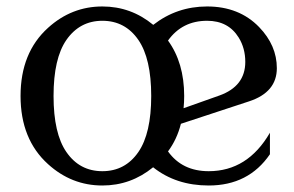

<svg xmlns="http://www.w3.org/2000/svg" viewBox="-20 -567 915 597"><path d="M410.2 -94.2Q450.2 -152.3 450.2 -268.6Q450.2 -384.8 410.2 -442.9Q369.1 -502.4 298.3 -502.4Q228 -502.4 186.5 -442.9Q146.5 -385.3 146.5 -268.6Q146.5 -151.9 186.5 -94.2Q227.5 -34.7 298.3 -34.7Q369.1 -34.7 410.2 -94.2ZM298.3 9.8Q202.6 9.8 129.4 -56.6Q43.9 -133.8 43.9 -268.6Q43.9 -403.3 129.4 -480.5Q202.6 -546.9 298.3 -546.9Q387.2 -546.9 456.5 -489.7Q529.8 -546.9 624 -546.9Q723.6 -546.9 785.6 -482.9Q840.8 -425.8 840.8 -355Q840.8 -280.3 754.9 -252L542.5 -182.1Q530.3 -133.8 502.4 -96.2Q546.4 -34.7 628.9 -34.7Q750 -34.7 819.3 -154.3V-87.4Q752.9 9.8 628.9 9.8Q527.3 9.8 456.1 -46.9Q386.7 9.8 298.3 9.8ZM502.4 -440.9Q552.7 -371.6 552.7 -268.6Q552.7 -249 550.8 -230.5L662.1 -270Q742.7 -298.8 742.7 -374.5Q742.7 -417 722.2 -450.2Q689.9 -502.4 624 -502.4Q546.4 -502.4 502.4 -440.9Z"/></svg>

Font: Modern Antiqua
Style: Book
Weight: 400
Designer: Wojciech Kalinowski "wmk69" (wmk69@o2.pl)
Foundry: Wojciech Kalinowski "wmk69" (wmk69@o2.pl)
Version: Version 3.1.0; 2021-05-28